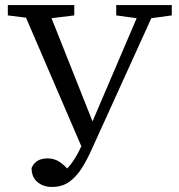

<svg xmlns="http://www.w3.org/2000/svg" viewBox="-20 -689 710 760"><path d="M11 -628V-669H274V-628L184 -617L346 -209Q348 -212 349.5 -215.5Q351 -219 352 -222L521 -617L440 -628V-669H660V-628L579 -617L345 -102Q326 -59 304.5 -24.5Q283 10 254.5 30.5Q226 51 186 51Q151 51 128 31.5Q105 12 105 -24Q121 -62 168 -62Q189 -62 206.5 -53.5Q224 -45 246 -22Q262 -39 275.5 -60.5Q289 -82 302 -110L83 -619Z"/></svg>

Font: Source Serif Pro
Style: Regular
Weight: 400
Designer: Frank Grießhammer
Foundry: Adobe Systems Incorporated
Version: Version 3.001;hotconv 1.0.111;makeotfexe 2.5.65597